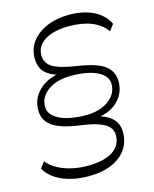

<svg xmlns="http://www.w3.org/2000/svg" viewBox="-136 -825 866 1081"><g transform="rotate(-15 297.5 -284.5)"><path d="M247 169Q157 169 91 139.5Q25 110 -4 58L23 22Q53 62 115.5 86.5Q178 111 254 111Q349 111 400.5 78Q452 45 452 -15Q452 -44 434 -64Q416 -84 375.5 -98Q335 -112 267 -121Q161 -136 113.5 -169.5Q66 -203 66 -263Q66 -331 115 -378Q164 -425 245 -435L260 -418Q186 -435 154 -465.5Q122 -496 122 -551Q122 -606 154 -648Q186 -690 242.5 -714Q299 -738 371 -738Q454 -738 513 -709Q572 -680 599 -625L572 -588Q541 -632 486 -654Q431 -676 356 -676Q267 -676 215 -644.5Q163 -613 163 -558Q163 -512 201.5 -487.5Q240 -463 339 -448Q450 -432 497.5 -398Q545 -364 545 -302Q545 -256 522 -219.5Q499 -183 458.5 -161Q418 -139 365 -136L360 -151Q431 -133 463 -102Q495 -71 495 -20Q495 37 464.5 79.5Q434 122 378.5 145.5Q323 169 247 169ZM318 -167Q400 -167 451.5 -204.5Q503 -242 503 -300Q503 -347 447 -375Q391 -403 293 -403Q211 -403 159.5 -366.5Q108 -330 108 -272Q108 -239 135 -215.5Q162 -192 209.5 -179.5Q257 -167 318 -167Z"/></g></svg>

Font: Savate ExtraLight
Style: Italic
Weight: 200
Italic angle: -11°
Designer: Max Esnée
Foundry: Plomb Type
Version: Version 2.000